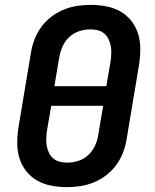

<svg xmlns="http://www.w3.org/2000/svg" viewBox="-20 -763 640 791"><path d="M256 8Q223 8 191.5 2Q160 -4 133.5 -19Q107 -34 88 -58Q69 -82 60 -111.5Q51 -141 51 -173.5Q51 -206 56 -238L107 -543Q111 -570 121 -597.5Q131 -625 148.5 -649.5Q166 -674 189.5 -692.5Q213 -711 240.5 -722.5Q268 -734 296.5 -738.5Q325 -743 353 -743Q386 -743 417.5 -737Q449 -731 475.5 -716Q502 -701 521 -677Q540 -653 549 -623.5Q558 -594 558 -561.5Q558 -529 553 -497L502 -192Q498 -165 488 -137.5Q478 -110 460.5 -85.5Q443 -61 419.5 -42.5Q396 -24 368.5 -12.5Q341 -1 312.5 3.5Q284 8 256 8ZM418 -408 436 -513Q438 -529 438.5 -544.5Q439 -560 436 -575Q433 -590 426.5 -603Q420 -616 408.5 -625.5Q397 -635 382 -638.5Q367 -642 352 -642Q329 -642 306 -634.5Q283 -627 265 -610Q247 -593 237.5 -571Q228 -549 224 -526L204 -408ZM257 -93Q280 -93 303.5 -100.5Q327 -108 344.5 -125Q362 -142 372 -164Q382 -186 385 -209L405 -327H191L173 -222Q171 -206 170.5 -190.5Q170 -175 173 -160Q176 -145 182.5 -132Q189 -119 200.5 -109.5Q212 -100 227 -96.5Q242 -93 257 -93Z"/></svg>

Font: Iosevka Aile
Style: Bold Italic
Weight: 700
Italic angle: -9°
Designer: Belleve Invis
Foundry: Belleve Invis
Version: Version 28.0.1; ttfautohint (v1.8.4)